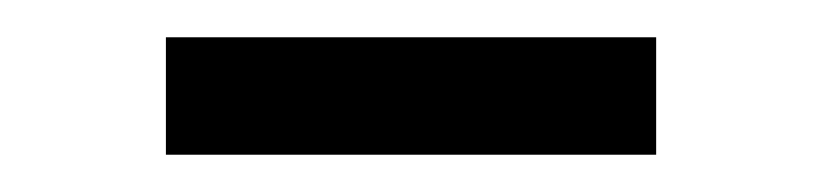

<svg xmlns="http://www.w3.org/2000/svg" viewBox="-20 -373 440 103"><path d="M332 -290H69V-353H332Z"/></svg>

Font: Kaisei Tokumin Medium
Style: Regular
Weight: 500
Designer: Font-Kai,
Foundry: KAZUO KANAI
Version: Version 5.003